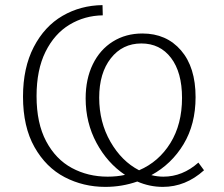

<svg xmlns="http://www.w3.org/2000/svg" viewBox="-20 -723 878 751"><path d="M778 -57Q706 8 617 8Q565 8 517 -13Q457 8 392 8Q306 8 233 -30Q160 -68 115 -147.5Q70 -227 70 -345Q70 -458 112 -539Q154 -620 224.5 -661Q295 -702 381 -703L382 -663Q311 -662 252 -626.5Q193 -591 158 -520.5Q123 -450 123 -347Q123 -241 160.5 -170.5Q198 -100 261 -66Q324 -32 401 -32Q438 -32 469 -39Q400 -85 357.5 -164Q315 -243 315 -338Q315 -414 343 -471.5Q371 -529 421.5 -560.5Q472 -592 537 -592Q631 -592 688 -526Q745 -460 745 -343Q745 -237 698 -159Q651 -81 572 -38Q596 -32 619 -32Q694 -32 756 -87ZM524 -57Q601 -90 646.5 -163.5Q692 -237 692 -340Q692 -440 649 -496.5Q606 -553 533 -553Q459 -553 413.5 -495Q368 -437 368 -341Q368 -245 412 -168.5Q456 -92 524 -57Z"/></svg>

Font: Bitter Pro Light
Style: Regular
Weight: 300
Designer: Sol Matas, and Bitter project Authors
Foundry: Sol Matas
Version: Version 1.010